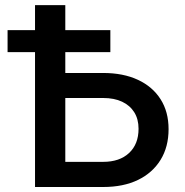

<svg xmlns="http://www.w3.org/2000/svg" viewBox="-20 -748 740 768"><path d="M202.6 -456.1H392.6Q473.1 -456.1 531.7 -428.7Q590.3 -401.4 622.3 -351.1Q654.3 -300.8 654.3 -231.4Q654.3 -160.6 622.3 -108.6Q590.3 -56.6 532 -28.3Q473.6 0 392.6 0H120.1V-727.5H241.2V-100.6H392.6Q458.5 -100.6 496.3 -136Q534.2 -171.4 534.2 -232.9Q534.2 -271.5 517.1 -298.8Q500 -326.2 468.5 -341.1Q437 -356 392.6 -356H202.6ZM10.3 -539.6V-627.4H421.4V-539.6Z"/></svg>

Font: Inter Cardless
Style: Medium
Weight: 500
Designer: Rasmus Andersson
Foundry: rsms
Version: Version 4.001;git-9221beed3